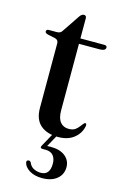

<svg xmlns="http://www.w3.org/2000/svg" viewBox="-119 -616 563 878"><g transform="rotate(15 163.0 -176.5)"><path d="M65.5 -424.5 30 -432Q16 -435.5 16 -443.5Q16 -453.5 28.5 -453.5H66.5Q83.5 -453.5 91 -467L145.5 -548Q155 -562 165.5 -562Q177.5 -562 177.5 -548.5V-453.5H290Q303.5 -453.5 303.5 -444Q303.5 -428 274.5 -428H177.5V-113Q177.5 -76.5 192 -58.2Q206.5 -40 232.5 -40Q251.5 -40 262.5 -47.8Q273.5 -55.5 281 -66Q288.5 -76.5 296.5 -84.5Q306 -87.5 305.5 -74.5Q299.5 -38.5 270.5 -15Q241.5 8.5 195 8.5Q142 8.5 111.5 -18Q81 -44.5 81 -99V-404.5Q81 -420 65.5 -424.5ZM172 -3.5H193.5L158 61Q165 60.5 175 60.5Q219 60.5 243.8 80.5Q268.5 100.5 268.5 132Q268.5 166.5 242.8 187.8Q217 209 173 209Q136.5 209 112.8 194.2Q89 179.5 84.5 158.5Q83.5 147.5 93 147Q100 145.5 105 153.5Q112 171.5 127.5 179.2Q143 187 161 187Q204 187 204 132.5Q204 108.5 191.8 94Q179.5 79.5 156 79.5H141.5Q126 79.5 134 65Z"/></g></svg>

Font: Fraunces 72pt
Style: Regular
Weight: 400
Version: Version 1.000;[0bf87f6ff]